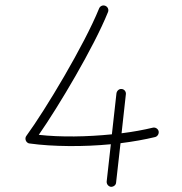

<svg xmlns="http://www.w3.org/2000/svg" viewBox="-20 -681 679 718"><path d="M435.1 -348.1C425.8 -349.6 417 -341.8 415.5 -332L398.4 -178.7C306.6 -169.4 207 -167.5 125 -176.8C199.2 -283.2 331.1 -504.9 383.8 -635.7C387.7 -645 383.3 -655.3 374 -659.2C364.7 -663.1 354.5 -658.7 350.6 -649.4C295.4 -513.2 149.4 -269.5 78.6 -172.9C72.3 -164.6 75.2 -152.3 83.5 -147C85.9 -145.5 87.9 -144.5 90.3 -144.5C135.3 -138.2 184.1 -135.3 237.3 -134.8C290.5 -134.3 342.8 -136.7 394.5 -141.6L378.9 -2C378.4 7.8 385.3 16.1 394.5 17.6C404.3 18.1 413.6 11.2 414.1 2L430.7 -145.5C478 -151.4 521.5 -159.2 560.1 -168.5C569.3 -170.9 575.2 -180.7 573.2 -190.4C570.8 -199.7 561 -205.6 551.8 -203.6C517.1 -195.3 478 -188 434.6 -182.6L450.7 -328.6C452.1 -337.9 444.8 -347.7 435.1 -348.1Z"/></svg>

Font: Mikhak ExtraLight
Style: Regular
Weight: 200
Designer: Amin Abedi
Version: Version 3.2